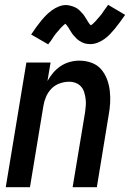

<svg xmlns="http://www.w3.org/2000/svg" viewBox="-20 -781 542 801"><path d="M4 0 90 -520H191L178 -443Q188 -461 202 -477.5Q216 -494 233.5 -505.5Q251 -517 271 -522.5Q291 -528 310 -528Q337 -528 361 -519.5Q385 -511 401 -493Q417 -475 426 -451.5Q435 -428 438 -402.5Q441 -377 439.5 -351Q438 -325 433 -299L384 0H283L335 -313Q337 -327 338 -341.5Q339 -356 337 -370Q335 -384 331 -397Q327 -410 318 -420Q309 -430 296 -435Q283 -440 268 -440Q249 -440 229 -433Q209 -426 194.5 -411Q180 -396 172 -377Q164 -358 161 -339L105 0ZM181 -596 110 -637Q122 -655 132.5 -669.5Q143 -684 153 -696Q163 -708 173 -718Q183 -728 196.5 -738Q210 -748 225.5 -754Q241 -760 256 -760Q261 -760 265.5 -759Q270 -758 274.5 -757Q279 -756 283 -754.5Q287 -753 292 -751Q297 -749 300.5 -746.5Q304 -744 307.5 -741.5Q311 -739 314 -735.5Q317 -732 320.5 -728.5Q324 -725 327 -721.5Q330 -718 332 -714.5Q334 -711 336.5 -707.5Q339 -704 341 -700.5Q343 -697 346 -692Q349 -687 352 -683Q355 -679 358 -676Q361 -673 361 -671Q360 -671 358.5 -671.5Q357 -672 356 -672H355L358 -675Q362 -677 365 -679.5Q368 -682 370.5 -684.5Q373 -687 375 -689Q377 -691 379 -693Q381 -695 382.5 -697Q384 -699 386 -701.5Q388 -704 390.5 -706.5Q393 -709 395 -711.5Q397 -714 399.5 -717Q402 -720 404.5 -723Q407 -726 409 -729.5Q411 -733 413.5 -736.5Q416 -740 419 -744Q422 -748 425 -752Q428 -756 431 -761L502 -719Q490 -702 479.5 -687.5Q469 -673 459 -661Q449 -649 439 -638.5Q429 -628 416 -618.5Q403 -609 387.5 -603Q372 -597 357 -597Q352 -597 347 -597.5Q342 -598 337.5 -599Q333 -600 329 -601.5Q325 -603 320 -605.5Q315 -608 311.5 -610.5Q308 -613 304.5 -615.5Q301 -618 298 -621.5Q295 -625 291.5 -628.5Q288 -632 285 -635.5Q282 -639 280 -642.5Q278 -646 275.5 -649.5Q273 -653 271 -656.5Q269 -660 266 -665Q263 -670 260 -673.5Q257 -677 254 -680.5Q251 -684 251 -685V-686Q252 -686 253.5 -685.5Q255 -685 256 -685H257L254 -683Q250 -680 247 -677.5Q244 -675 241 -672Q238 -669 236.5 -667.5Q235 -666 233 -664Q231 -662 229.5 -660Q228 -658 226 -655.5Q224 -653 221.5 -650.5Q219 -648 217 -645.5Q215 -643 212.5 -640Q210 -637 207.5 -633.5Q205 -630 203 -627Q201 -624 198.5 -620Q196 -616 193.5 -612.5Q191 -609 187.5 -604.5Q184 -600 181 -596Z"/></svg>

Font: Iosevka Term Curly SmBd Obl
Style: Regular
Weight: 600
Italic angle: -9°
Designer: Belleve Invis
Foundry: Belleve Invis
Version: Version 32.3.0